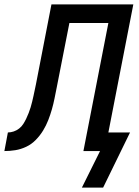

<svg xmlns="http://www.w3.org/2000/svg" viewBox="-65 -690 635 877"><path d="M406 167H309L392 0H316L430 -585H252L194 -290Q189 -265 184 -240Q179 -215 172 -190.5Q165 -166 155.5 -141.5Q146 -117 132 -94Q118 -71 98.5 -51Q79 -31 54.5 -19.5Q30 -8 5 -4Q-20 0 -45 0L-29 -85Q-16 -85 -2.5 -89.5Q11 -94 22.5 -103Q34 -112 41.5 -124Q49 -136 55 -148.5Q61 -161 66 -174Q71 -187 75 -200Q79 -213 82 -226Q85 -239 88 -252Q91 -265 93.5 -278Q96 -291 99 -304L170 -670H544L430 -85H529Z"/></svg>

Font: Lode Dark
Style: Bold Italic
Weight: 700
Italic angle: -11°
Monospace: yes
Designer: Belleve Invis
Foundry: Belleve Invis
Version: Version 29.2.0; ttfautohint (v1.8.3)